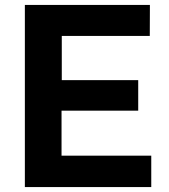

<svg xmlns="http://www.w3.org/2000/svg" viewBox="-20 -760 686 780"><path d="M81 -740H589L588.5 -614H231V-434.5H541.5V-310.5H230V-127.5H594.5V0H81Z"/></svg>

Font: 1883 Sans
Style: Bold
Weight: 700
Designer: 1883 Sans project is a fork of Public Sans.
Version: Version 1.009